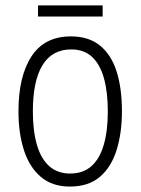

<svg xmlns="http://www.w3.org/2000/svg" viewBox="-20 -677 518 707"><path d="M429 -267Q429 -188 409.5 -125Q390 -62 348 -26Q306 10 237 10Q172 10 130 -26Q88 -62 68 -124.5Q48 -187 48 -267Q48 -396 96 -469.5Q144 -543 241 -543Q307 -543 348.5 -509Q390 -475 409.5 -413.5Q429 -352 429 -267ZM101 -267Q101 -195 116 -143.5Q131 -92 161.5 -65Q192 -38 238 -38Q286 -38 316.5 -65Q347 -92 362 -143.5Q377 -195 377 -267Q377 -337 363 -388Q349 -439 319.5 -467Q290 -495 242 -495Q172 -495 136.5 -437Q101 -379 101 -267ZM358 -657V-616H120V-657Z"/></svg>

Font: Noto Sans Bengali Condensed Light
Style: Regular
Weight: 300
Width: 3
Designer: Jelle Bosma - Monotype Design Team
Foundry: Monotype Imaging Inc.
Version: Version 2.003